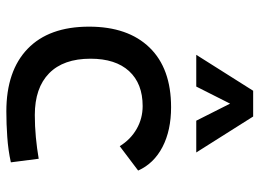

<svg xmlns="http://www.w3.org/2000/svg" viewBox="-130 -706 845 626"><g transform="rotate(90 293.0 -392.5)"><path d="M342.8 9.8Q210.4 9.8 138.4 -59.8Q66.4 -129.4 66.4 -259.8Q66.4 -386.7 134.5 -457Q202.6 -527.3 329.1 -527.3Q404.8 -527.3 458.7 -499.3Q512.7 -471.2 535.6 -419.9L456.1 -359.9Q434.1 -395.5 399.9 -415Q365.7 -434.6 325.2 -434.6Q252 -434.6 211.4 -390.4Q170.9 -346.2 170.9 -264.6Q170.9 -176.3 218.5 -129.6Q266.1 -83 354.5 -83Q390.6 -83 426.8 -86.4Q462.9 -89.8 497.1 -95.7L508.8 -4.9Q468.8 3.9 426 6.8Q383.3 9.8 342.8 9.8ZM158.2 -609.4 275.4 -794.9H359.4L476.6 -609.4H373L317.4 -719.7L261.7 -609.4Z"/></g></svg>

Font: CaskaydiaMono NF
Style: Regular
Weight: 400
Designer: Aaron Bell
Foundry: Saja Typeworks
Version: Version 2111.001; ttfautohint (v1.8.4);Nerd Fonts 3.1.1